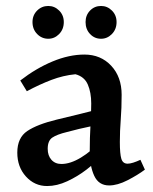

<svg xmlns="http://www.w3.org/2000/svg" viewBox="-20 -618 514 644"><path d="M263 -435Q318 -435 353 -397.5Q388 -360 388 -300Q388 -255 385 -217Q382 -179 382 -142Q382 -102 387 -85.5Q392 -69 408 -69Q416 -69 427 -72.5Q438 -76 451 -82L466 -49Q442 -31 408 -13.5Q374 4 346 4Q311 4 296 -28.5Q281 -61 281 -109Q281 -156 283.5 -198.5Q286 -241 286 -271Q286 -308 274.5 -334.5Q263 -361 233 -369Q192 -365 152.5 -350Q113 -335 70 -312L48 -348Q101 -389 156.5 -412Q212 -435 263 -435ZM335 -259 297 -197Q268 -191 245 -185.5Q222 -180 204 -175Q171 -167 155.5 -156.5Q140 -146 140 -119Q140 -96 152.5 -82Q165 -68 186 -68Q216 -68 251.5 -89.5Q287 -111 319 -146V-95Q300 -72 270 -49Q240 -26 205.5 -10Q171 6 138 6Q96 6 67 -26Q38 -58 38 -106Q38 -156 71.5 -178.5Q105 -201 171 -217Q203 -225 243.5 -234.5Q284 -244 335 -259ZM142 -488Q120 -488 104.5 -504Q89 -520 89 -544Q89 -567 104.5 -582.5Q120 -598 142 -598Q163 -598 178.5 -582.5Q194 -567 194 -544Q194 -520 178.5 -504Q163 -488 142 -488ZM319 -488Q297 -488 282 -504Q267 -520 267 -544Q267 -567 282 -582.5Q297 -598 319 -598Q340 -598 355.5 -582.5Q371 -567 371 -544Q371 -520 355.5 -504Q340 -488 319 -488Z"/></svg>

Font: Ruwudu Medium
Style: Regular
Weight: 500
Designer: Becca Hirsbrunner Spalinger
Foundry: SIL International
Version: Version 3.000